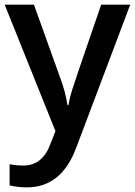

<svg xmlns="http://www.w3.org/2000/svg" viewBox="-20 -560 576 820"><path d="M0 -540H125L234.9 -233.9Q259.8 -168.5 268.1 -110.8H272Q276.4 -137.7 288.1 -176Q299.8 -214.4 412.1 -540H536.1L305.2 71.8Q242.2 240.2 95.2 240.2Q57.1 240.2 21 231.9V141.1Q46.9 147 80.1 147Q163.1 147 196.8 50.8L216.8 0Z"/></svg>

Font: f41525491657056   
Style: Regular
Weight: 600
Foundry: Ascender Corporation
Version: Version 1.10